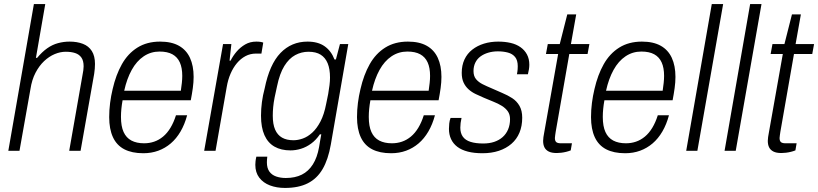

<svg xmlns="http://www.w3.org/2000/svg" viewBox="-20 -743 4031 946"><path d="M21 0 147 -723H203L157 -458H163Q187 -487 212.5 -505Q238 -523 266 -530.5Q294 -538 323 -538Q360 -538 388.5 -527Q417 -516 432.5 -491.5Q448 -467 448 -428Q448 -417 447 -404.5Q446 -392 444 -379L377 0H321L387 -376Q389 -386 390.5 -396.5Q392 -407 392 -416Q392 -444 381 -459.5Q370 -475 350.5 -481.5Q331 -488 304 -488Q277 -488 249.5 -476.5Q222 -465 197.5 -442Q173 -419 155 -384.5Q137 -350 130 -304L76 0Z M686 12Q630 12 592.5 -7.5Q555 -27 536.5 -67Q518 -107 518 -166Q518 -201 522.5 -236Q527 -271 535 -304Q551 -374 580.5 -426.5Q610 -479 657 -508.5Q704 -538 769 -538Q825 -538 861.5 -517.5Q898 -497 916 -458Q934 -419 934 -364Q934 -338 930 -309Q926 -280 920 -249H584Q580 -227 578 -206.5Q576 -186 576 -167Q576 -121 589 -92.5Q602 -64 627.5 -50.5Q653 -37 690 -37Q716 -37 739.5 -45Q763 -53 783.5 -70Q804 -87 820 -113.5Q836 -140 847 -175H902Q890 -130 869.5 -95Q849 -60 821.5 -36.5Q794 -13 760 -0.5Q726 12 686 12ZM592 -296H871Q874 -316 876 -334.5Q878 -353 878 -369Q878 -409 866 -435.5Q854 -462 829.5 -475.5Q805 -489 766 -489Q723 -489 688 -465.5Q653 -442 629 -398.5Q605 -355 592 -296Z M986 0 1079 -526H1120L1111 -444H1116Q1128 -468 1146 -489Q1164 -510 1188 -524Q1212 -538 1243 -538Q1255 -538 1264 -536.5Q1273 -535 1277 -533L1268 -479H1241Q1213 -479 1189.5 -466.5Q1166 -454 1147.5 -432Q1129 -410 1116 -380Q1103 -350 1097 -314L1042 0Z M1384 183Q1343 183 1310 170.5Q1277 158 1257.5 132.5Q1238 107 1238 69Q1238 62 1239 52Q1240 42 1243 29H1297Q1296 37 1295.5 43.5Q1295 50 1295 57Q1295 85 1307 102Q1319 119 1340.5 126.5Q1362 134 1388 134Q1434 134 1467 117.5Q1500 101 1521.5 67Q1543 33 1552 -18Q1555 -35 1557.5 -50.5Q1560 -66 1563 -81H1556Q1537 -53 1513 -35.5Q1489 -18 1463 -10Q1437 -2 1411 -2Q1365 -2 1332.5 -20.5Q1300 -39 1283 -77Q1266 -115 1266 -173Q1266 -206 1270.5 -240Q1275 -274 1284 -307Q1308 -426 1362 -482Q1416 -538 1495 -538Q1547 -538 1579.5 -515Q1612 -492 1628 -450H1635L1655 -526H1696L1610 -31Q1597 43 1569.5 90Q1542 137 1496.5 160Q1451 183 1384 183ZM1426 -52Q1448 -52 1472 -60.5Q1496 -69 1518.5 -89.5Q1541 -110 1559 -144.5Q1577 -179 1587 -231Q1593 -257 1597 -280Q1601 -303 1603.5 -323.5Q1606 -344 1606 -361Q1606 -403 1594.5 -431Q1583 -459 1560 -473.5Q1537 -488 1500 -488Q1465 -488 1434.5 -471.5Q1404 -455 1381 -418Q1358 -381 1345 -318Q1338 -288 1333 -262.5Q1328 -237 1326 -215Q1324 -193 1324 -173Q1324 -131 1335.5 -104.5Q1347 -78 1369.5 -65Q1392 -52 1426 -52Z M1907 12Q1851 12 1813.5 -7.5Q1776 -27 1757.5 -67Q1739 -107 1739 -166Q1739 -201 1743.5 -236Q1748 -271 1756 -304Q1772 -374 1801.5 -426.5Q1831 -479 1878 -508.5Q1925 -538 1990 -538Q2046 -538 2082.5 -517.5Q2119 -497 2137 -458Q2155 -419 2155 -364Q2155 -338 2151 -309Q2147 -280 2141 -249H1805Q1801 -227 1799 -206.5Q1797 -186 1797 -167Q1797 -121 1810 -92.5Q1823 -64 1848.5 -50.5Q1874 -37 1911 -37Q1937 -37 1960.5 -45Q1984 -53 2004.5 -70Q2025 -87 2041 -113.5Q2057 -140 2068 -175H2123Q2111 -130 2090.5 -95Q2070 -60 2042.5 -36.5Q2015 -13 1981 -0.5Q1947 12 1907 12ZM1813 -296H2092Q2095 -316 2097 -334.5Q2099 -353 2099 -369Q2099 -409 2087 -435.5Q2075 -462 2050.5 -475.5Q2026 -489 1987 -489Q1944 -489 1909 -465.5Q1874 -442 1850 -398.5Q1826 -355 1813 -296Z M2357 12Q2316 12 2285 4Q2254 -4 2233.5 -19.5Q2213 -35 2202.5 -57.5Q2192 -80 2192 -108Q2192 -120 2193.5 -134.5Q2195 -149 2200 -162H2254Q2251 -149 2249.5 -137Q2248 -125 2248 -114Q2248 -87 2260.5 -69.5Q2273 -52 2298.5 -44Q2324 -36 2361 -36Q2391 -36 2415 -44Q2439 -52 2456.5 -67.5Q2474 -83 2483.5 -105.5Q2493 -128 2493 -156Q2493 -179 2482 -194.5Q2471 -210 2452.5 -221.5Q2434 -233 2411 -242Q2388 -251 2365 -261Q2344 -270 2324 -279.5Q2304 -289 2288.5 -303Q2273 -317 2264 -336.5Q2255 -356 2255 -384Q2255 -421 2268.5 -450Q2282 -479 2307 -498.5Q2332 -518 2364.5 -528Q2397 -538 2435 -538Q2468 -538 2496 -531.5Q2524 -525 2544.5 -510.5Q2565 -496 2576.5 -474.5Q2588 -453 2588 -424Q2588 -413 2586 -401Q2584 -389 2581 -377H2527Q2530 -393 2530.5 -402Q2531 -411 2531 -417Q2531 -446 2518 -462Q2505 -478 2482.5 -484Q2460 -490 2433 -490Q2408 -490 2386 -483.5Q2364 -477 2347.5 -465Q2331 -453 2322 -434.5Q2313 -416 2313 -393Q2313 -368 2325.5 -353Q2338 -338 2358 -328Q2378 -318 2402 -308Q2428 -296 2454.5 -285Q2481 -274 2503.5 -259.5Q2526 -245 2539.5 -221.5Q2553 -198 2553 -163Q2553 -122 2539.5 -89.5Q2526 -57 2500 -34.5Q2474 -12 2438 0Q2402 12 2357 12Z M2723 11Q2698 11 2683.5 3.5Q2669 -4 2662.5 -17Q2656 -30 2656 -49Q2656 -58 2657.5 -67.5Q2659 -77 2661 -88L2730 -477H2670L2679 -526H2738L2775 -672H2819L2793 -526H2884L2875 -477H2785L2718 -94Q2717 -86 2715.5 -77Q2714 -68 2714 -63Q2714 -49 2720.5 -43Q2727 -37 2744 -37H2798L2792 -2Q2782 2 2770 5Q2758 8 2745.5 9.5Q2733 11 2723 11Z M3060 12Q3004 12 2966.5 -7.5Q2929 -27 2910.5 -67Q2892 -107 2892 -166Q2892 -201 2896.5 -236Q2901 -271 2909 -304Q2925 -374 2954.5 -426.5Q2984 -479 3031 -508.5Q3078 -538 3143 -538Q3199 -538 3235.5 -517.5Q3272 -497 3290 -458Q3308 -419 3308 -364Q3308 -338 3304 -309Q3300 -280 3294 -249H2958Q2954 -227 2952 -206.5Q2950 -186 2950 -167Q2950 -121 2963 -92.5Q2976 -64 3001.5 -50.5Q3027 -37 3064 -37Q3090 -37 3113.5 -45Q3137 -53 3157.5 -70Q3178 -87 3194 -113.5Q3210 -140 3221 -175H3276Q3264 -130 3243.5 -95Q3223 -60 3195.5 -36.5Q3168 -13 3134 -0.5Q3100 12 3060 12ZM2966 -296H3245Q3248 -316 3250 -334.5Q3252 -353 3252 -369Q3252 -409 3240 -435.5Q3228 -462 3203.5 -475.5Q3179 -489 3140 -489Q3097 -489 3062 -465.5Q3027 -442 3003 -398.5Q2979 -355 2966 -296Z M3361 0 3487 -723H3543L3416 0Z M3550 0 3676 -723H3732L3605 0Z M3830 11Q3805 11 3790.5 3.5Q3776 -4 3769.5 -17Q3763 -30 3763 -49Q3763 -58 3764.5 -67.5Q3766 -77 3768 -88L3837 -477H3777L3786 -526H3845L3882 -672H3926L3900 -526H3991L3982 -477H3892L3825 -94Q3824 -86 3822.5 -77Q3821 -68 3821 -63Q3821 -49 3827.5 -43Q3834 -37 3851 -37H3905L3899 -2Q3889 2 3877 5Q3865 8 3852.5 9.5Q3840 11 3830 11Z"/></svg>

Font: Archivo SemiCondensed ExtraLight
Style: Italic
Weight: 250
Width: 4
Italic angle: -10°
Designer: Hector Gatti
Foundry: Omnibus-Type
Version: Version 2.001